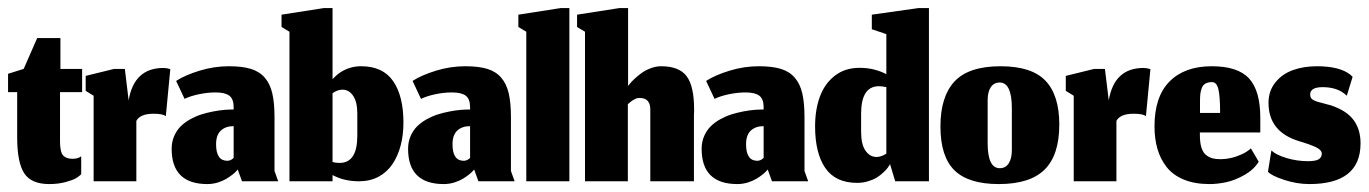

<svg xmlns="http://www.w3.org/2000/svg" viewBox="-20 -457 3452 484"><path d="M104 7Q126.7 7 145.2 2Q163.7 -3 171.7 -7.8Q179.7 -12.7 184.7 -17.7V-63Q181 -60 175.3 -58.3Q169.7 -56.7 162.7 -56.7Q146.7 -56.7 139 -65.3Q131.3 -74 131.3 -100.7V-224.7H187V-283.3H132.3V-361H73.7L39.7 -283.3L0.3 -271V-224.7H23.3V-111.3Q23.3 -47 41.2 -20Q59 7 104 7Z M323.7 0V-152.3Q333.3 -170.3 367.3 -170.3Q391 -170.3 398 -164L409.3 -282.7Q400.3 -285.7 392 -285.7Q318 -285.7 304.3 -204L294.7 -283.3H267.7L196 -265.7V-228L216 -215.7V0Z M579.3 -29.7 590 0H681.3L672 -26V-161.7Q672 -198.3 666.3 -222.2Q660.7 -246 647.2 -261.5Q633.7 -277 612 -283.5Q590.3 -290 557 -290Q519.3 -290 483 -278.8Q446.7 -267.7 424 -253L445.3 -207.7Q458 -214.3 480.3 -219.2Q502.7 -224 523.3 -224Q547.3 -224 558.2 -215.7Q569 -207.3 569 -187V-181Q557.7 -181 545.3 -180Q533 -179 517.3 -176Q501.7 -173 487.5 -168.5Q473.3 -164 459.3 -156.2Q445.3 -148.3 435.3 -138.3Q425.3 -128.3 419 -113.8Q412.7 -99.3 412.7 -82Q412.7 7 502.7 7Q516 7 528.7 3.2Q541.3 -0.7 550.2 -6Q559 -11.3 565.8 -16.7Q572.7 -22 576 -26ZM553 -51.7Q524.7 -51.7 524.7 -93.3Q524.7 -116.7 536.7 -127.8Q548.7 -139 569 -139V-59Q569 -59 567 -57.2Q565 -55.3 561.2 -53.5Q557.3 -51.7 553 -51.7Z M885 0Q912.7 0 934.2 -11.5Q955.7 -23 969.3 -43.3Q983 -63.7 990 -90.2Q997 -116.7 997 -148Q997 -214.7 971.2 -252.3Q945.3 -290 890.3 -290Q877.3 -290 865.8 -287Q854.3 -284 845.3 -279Q836.3 -274 830 -268.7Q823.7 -263.3 818.3 -257.3V-436.7H796.7L689.7 -420V-389L709.7 -377V0H818.3V-15.7Q847.7 0 885 0ZM836 -46.3Q832 -46.3 827.7 -46.8Q823.3 -47.3 818.3 -48.7V-222Q831 -231 843.3 -231Q859.7 -231 870.2 -215.5Q880.7 -200 880.7 -171.3V-114.7Q880.7 -46.3 836 -46.3Z M1175.3 -29.7 1186 0H1277.3L1268 -26V-161.7Q1268 -198.3 1262.3 -222.2Q1256.7 -246 1243.2 -261.5Q1229.7 -277 1208 -283.5Q1186.3 -290 1153 -290Q1115.3 -290 1079 -278.8Q1042.7 -267.7 1020 -253L1041.3 -207.7Q1054 -214.3 1076.3 -219.2Q1098.7 -224 1119.3 -224Q1143.3 -224 1154.2 -215.7Q1165 -207.3 1165 -187V-181Q1153.7 -181 1141.3 -180Q1129 -179 1113.3 -176Q1097.7 -173 1083.5 -168.5Q1069.3 -164 1055.3 -156.2Q1041.3 -148.3 1031.3 -138.3Q1021.3 -128.3 1015 -113.8Q1008.7 -99.3 1008.7 -82Q1008.7 7 1098.7 7Q1112 7 1124.7 3.2Q1137.3 -0.7 1146.2 -6Q1155 -11.3 1161.8 -16.7Q1168.7 -22 1172 -26ZM1149 -51.7Q1120.7 -51.7 1120.7 -93.3Q1120.7 -116.7 1132.7 -127.8Q1144.7 -139 1165 -139V-59Q1165 -59 1163 -57.2Q1161 -55.3 1157.2 -53.5Q1153.3 -51.7 1149 -51.7Z M1306.7 0H1415.3V-436.7H1393.7L1286.7 -420V-389L1306.7 -377Z M1562.7 0V-194.3Q1563 -194.7 1566.2 -197.3Q1569.3 -200 1570.2 -200.7Q1571 -201.3 1573.8 -203.3Q1576.7 -205.3 1578.2 -206Q1579.7 -206.7 1582.3 -208Q1585 -209.3 1587.5 -209.7Q1590 -210 1592.7 -210Q1620.3 -210 1619.3 -178.7V0H1729.3V-169Q1729.3 -171.3 1729.7 -175.3Q1729.7 -179.3 1729.7 -181.3Q1729.7 -240 1710.8 -265Q1692 -290 1646.3 -290Q1633.3 -290 1619.8 -284.8Q1606.3 -279.7 1596.7 -272.5Q1587 -265.3 1579.2 -258Q1571.3 -250.7 1567.3 -245.3L1563.3 -240.3V-436.7H1541.7L1434.7 -420V-389L1454.7 -377V0Z M1915.3 -29.7 1926 0H2017.3L2008 -26V-161.7Q2008 -198.3 2002.3 -222.2Q1996.7 -246 1983.2 -261.5Q1969.7 -277 1948 -283.5Q1926.3 -290 1893 -290Q1855.3 -290 1819 -278.8Q1782.7 -267.7 1760 -253L1781.3 -207.7Q1794 -214.3 1816.3 -219.2Q1838.7 -224 1859.3 -224Q1883.3 -224 1894.2 -215.7Q1905 -207.3 1905 -187V-181Q1893.7 -181 1881.3 -180Q1869 -179 1853.3 -176Q1837.7 -173 1823.5 -168.5Q1809.3 -164 1795.3 -156.2Q1781.3 -148.3 1771.3 -138.3Q1761.3 -128.3 1755 -113.8Q1748.7 -99.3 1748.7 -82Q1748.7 7 1838.7 7Q1852 7 1864.7 3.2Q1877.3 -0.7 1886.2 -6Q1895 -11.3 1901.8 -16.7Q1908.7 -22 1912 -26ZM1889 -51.7Q1860.7 -51.7 1860.7 -93.3Q1860.7 -116.7 1872.7 -127.8Q1884.7 -139 1905 -139V-59Q1905 -59 1903 -57.2Q1901 -55.3 1897.2 -53.5Q1893.3 -51.7 1889 -51.7Z M2236.7 0H2321.7V-436.7H2295.7L2177.7 -420V-383.3L2214.3 -371V-270Q2202 -276.7 2185 -281.3Q2168 -286 2146.3 -286Q2110 -286 2084.3 -266Q2058.7 -246 2046.7 -213.2Q2034.7 -180.3 2034.7 -138.3Q2034.7 -71.3 2060.3 -33.7Q2086 4 2141 4Q2155.3 4 2168.3 0Q2181.3 -4 2190 -9.3Q2198.7 -14.7 2206.3 -21.8Q2214 -29 2217.5 -33.7Q2221 -38.3 2223.7 -43ZM2189.7 -61.3Q2172.7 -61.3 2161.7 -77.3Q2150.7 -93.3 2150.7 -124.7V-171.3Q2151 -239.3 2195.3 -239.7Q2204 -239.7 2214.3 -237.3V-69.7Q2208.3 -65.7 2202 -63.5Q2195.7 -61.3 2189.7 -61.3Z M2500.3 -33Q2469.7 -33 2469.7 -96V-204.3Q2469.7 -225.7 2477.7 -237.3Q2485.7 -249 2500 -249Q2530.7 -249 2530.7 -184V-78.7Q2530.7 -57.3 2522.8 -45.2Q2515 -33 2500.3 -33ZM2497.7 7Q2576.7 7 2613.5 -29.7Q2650.3 -66.3 2650.3 -143Q2650.3 -217 2615.5 -253.5Q2580.7 -290 2502.3 -290Q2422 -290 2386.3 -251.8Q2350.7 -213.7 2350.7 -138.3Q2350.7 -62.3 2386 -27.7Q2421.3 7 2497.7 7Z M2794.3 0V-152.3Q2804 -170.3 2838 -170.3Q2861.7 -170.3 2868.7 -164L2880 -282.7Q2871 -285.7 2862.7 -285.7Q2788.7 -285.7 2775 -204L2765.3 -283.3H2738.3L2666.7 -265.7V-228L2686.7 -215.7V0Z M3055.7 -172.3H3005V-200.3Q3005 -212.3 3005.8 -220.2Q3006.7 -228 3009.7 -235.5Q3012.7 -243 3019 -246.5Q3025.3 -250 3035.3 -250Q3047 -250 3051.3 -232.3Q3055.7 -214.7 3055.7 -172.3ZM3029 7Q3049 7 3071 2.3Q3093 -2.3 3116.8 -15.8Q3140.7 -29.3 3153 -49.3L3133.3 -83Q3124 -74.3 3110.2 -68Q3096.3 -61.7 3082.8 -58.7Q3069.3 -55.7 3057.7 -55.7Q3045.7 -55.7 3037.3 -57.7Q3029 -59.7 3021 -65.7Q3013 -71.7 3008.8 -84.3Q3004.7 -97 3004.7 -116.7V-123H3157V-160Q3157 -228.3 3128.7 -259.2Q3100.3 -290 3034.7 -290Q2966.3 -290 2928.3 -251.7Q2890.3 -213.3 2890.3 -138.7Q2890.3 -107.3 2897.7 -81.8Q2905 -56.3 2920.8 -36Q2936.7 -15.7 2964.2 -4.3Q2991.7 7 3029 7Z M3280.7 7Q3409.7 7 3409.7 -95.7Q3409.7 -131 3392 -154.7Q3374.3 -178.3 3335.3 -191.3Q3328.3 -193.3 3318.7 -195.8Q3309 -198.3 3303.7 -199.8Q3298.3 -201.3 3292.8 -203.8Q3287.3 -206.3 3285 -209.8Q3282.7 -213.3 3282.7 -218.7Q3282.7 -237.3 3314.3 -237.3Q3353 -237.3 3375 -215.7L3389.7 -263.3Q3389.7 -263.3 3383.7 -269Q3356.7 -290 3299.7 -290Q3266.3 -290 3239.3 -280.3Q3212.3 -270.7 3195 -249.2Q3177.7 -227.7 3177.7 -197.7Q3177.7 -124.3 3255.3 -101Q3285.3 -92 3298.7 -85.2Q3312 -78.3 3312 -69.7Q3312 -60.7 3304.5 -55.7Q3297 -50.7 3277 -50.7Q3249.3 -50.7 3222.8 -58.7Q3196.3 -66.7 3185 -77.7L3176.3 -24Q3185.3 -14 3217.3 -3.5Q3249.3 7 3280.7 7Z"/></svg>

Font: Jomhuria
Style: Regular
Weight: 400
Designer: Arabic design by Kourosh Beigpour, Latin design by Eben Sorkin, engineering by Lasse Fister and Khaled Hosney
Version: Version 1.0010